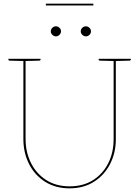

<svg xmlns="http://www.w3.org/2000/svg" viewBox="-20 -1022 762 1051"><path d="M361 9Q284 9 227 -27Q170 -63 139 -124.5Q108 -186 108 -260V-700H120V-261Q120 -189 149.5 -130Q179 -71 233 -36.5Q287 -2 361 -2Q436 -2 490 -36.5Q544 -71 573 -129.5Q602 -188 602 -260V-700H614V-260Q614 -186 583 -125Q552 -64 495 -27.5Q438 9 361 9ZM111 -700 110 -688 33 -690Q31 -690 28.5 -691.5Q26 -693 26 -695V-700ZM202 -700V-695Q202 -693 199.5 -691.5Q197 -690 195 -690L118 -688L117 -700ZM605 -700 604 -688 527 -690Q525 -690 522.5 -691.5Q520 -693 520 -695V-700ZM696 -700V-695Q696 -693 693.5 -691.5Q691 -690 689 -690L612 -688L611 -700ZM314 -850Q314 -840 305.5 -831.5Q297 -823 286 -823Q275 -823 266.5 -831.5Q258 -840 258 -850Q258 -862 266.5 -870Q275 -878 286 -878Q297 -878 305.5 -870Q314 -862 314 -850ZM478 -850Q478 -840 470 -831.5Q462 -823 450 -823Q439 -823 430.5 -831.5Q422 -840 422 -850Q422 -862 430.5 -870Q439 -878 450 -878Q461 -878 469.5 -870Q478 -862 478 -850ZM231 -992V-1002H491V-992Z"/></svg>

Font: Aleo Thin
Style: Regular
Weight: 250
Designer: Alessio Laiso
Foundry: Alessio Laiso
Version: Version 2.001;gftools[0.9.29]